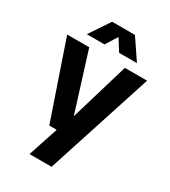

<svg xmlns="http://www.w3.org/2000/svg" viewBox="-220 -831 1007 1138"><g transform="rotate(30 283.0 -262.0)"><path d="M171 200 251 -42 272 -78 405 -525H557L322 200ZM188 -5 10 -525H161L289 -116H331L319 -5ZM203 -724H359L453 -585H331L252 -711H310L231 -585H110Z"/></g></svg>

Font: TikTok Sans 24pt
Style: Bold
Weight: 700
Version: Version 4.000